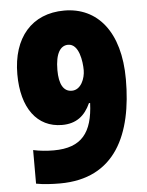

<svg xmlns="http://www.w3.org/2000/svg" viewBox="-53 -767 627 820"><g transform="rotate(-5 261.0 -357.0)"><path d="M490 -409C490 -613 395 -724 253 -724C114 -724 30 -627 30 -470C30 -325 95 -238 202 -238C263 -238 300 -268 324 -321H329C324 -195 277 -133 157 -133C125 -133 97 -136 69 -142V2C100 8 137 10 171 10C409 10 490 -174 490 -409ZM257 -577C304 -577 314 -500 314 -463C314 -429 296 -380 256 -380C220 -380 202 -413 202 -473C202 -545 224 -577 257 -577Z"/></g></svg>

Font: Noto Sans Condensed Black
Style: Regular
Weight: 900
Width: 3
Designer: Monotype Design Team
Foundry: Monotype Imaging Inc.
Version: Version 2.013